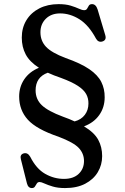

<svg xmlns="http://www.w3.org/2000/svg" viewBox="-20 -734 622 952"><path d="M176.5 168.5Q167 168.5 162.5 176Q158 183.5 153.2 191Q148.5 198.5 138 198.5Q119.5 198.5 113.5 175L83.5 55.5Q77.5 32.5 97.5 26.5Q117 21 130 43.5Q160 103 204 128Q248 153 297 153Q344 153 370.2 128Q396.5 103 396.5 64.5Q396.5 27.5 371 0Q345.5 -27.5 270.5 -56Q161 -93 118 -140.5Q75 -188 75 -255.5Q75 -303.5 100.5 -341Q126 -378.5 173 -398Q127 -427.5 107.5 -464.2Q88 -501 88 -547.5Q88 -596.5 111 -634Q134 -671.5 175.2 -692.5Q216.5 -713.5 270.5 -713.5Q306 -713.5 330.5 -706Q355 -698.5 371 -691Q387 -683.5 397.5 -683.5Q407.5 -683.5 411.8 -691Q416 -698.5 420.5 -706Q425 -713.5 436.5 -713.5Q455.5 -713.5 464 -687L502 -559.5Q509.5 -534.5 486.5 -528Q467 -523 456 -542.5Q420 -609.5 373.8 -638.5Q327.5 -667.5 278 -667.5Q234 -667.5 207.2 -641Q180.5 -614.5 180.5 -574Q180.5 -531.5 208.2 -502Q236 -472.5 305 -446.5Q380.5 -420 422.8 -391Q465 -362 482.2 -327.8Q499.5 -293.5 499 -251.5Q499 -201.5 472 -163.5Q445 -125.5 396.5 -107.5Q447.5 -77 467 -41Q486.5 -5 486.5 40Q486.5 83.5 465 119.5Q443.5 155.5 402.5 177Q361.5 198.5 302.5 198.5Q267.5 198.5 242.2 191Q217 183.5 200.8 176Q184.5 168.5 176.5 168.5ZM292 -155.5Q324.5 -144 350 -132Q383 -141 400.8 -164.8Q418.5 -188.5 418.5 -220.5Q419 -246.5 407.2 -267.8Q395.5 -289 366.2 -308.2Q337 -327.5 283 -347.5Q246 -360 217 -373.5Q156.5 -351.5 156.5 -286Q156.5 -242 187.2 -212.5Q218 -183 292 -155.5Z"/></svg>

Font: Fraunces 9pt Soft
Style: Regular
Weight: 400
Version: Version 1.000;[0bf87f6ff]